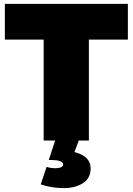

<svg xmlns="http://www.w3.org/2000/svg" viewBox="-20 -721 680 985"><path d="M384 0 362 59Q445 81 445 142Q445 194 405 219Q365 244 308 244Q246 244 189 225L219 135Q239 142 264 142Q282 142 293 137Q304 132 304 123Q304 111 287.5 105.5Q271 100 247 100H230L263 0H204V-518H5V-701H636V-518H436V0Z"/></svg>

Font: Argentum Sans Black
Style: Regular
Weight: 900
Designer: Julieta Ulanovsky (Modified by Cristiano Sobral)
Foundry: Julieta Ulanovsky
Version: Version 1.000; ttfautohint (v1.5.65-e2d9)